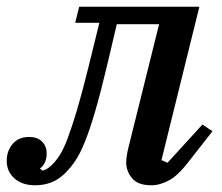

<svg xmlns="http://www.w3.org/2000/svg" viewBox="-44 -540 661 572"><path d="M61 12Q22 12 -1 -8.5Q-24 -29 -24 -61Q-24 -90 -6.5 -111Q11 -132 43 -132Q67 -132 81 -118.5Q95 -105 95 -83Q95 -53 75 -38L82 -32Q95 -33 112 -50Q124 -62 135 -79.5Q146 -97 158 -129Q170 -161 185 -211Q200 -261 219 -338L252 -472H180L192 -520H550L437 -63L455 -55L559 -169L589 -149L524 -66Q489 -19 461 -3.5Q433 12 407 12Q367 12 349.5 -9Q332 -30 332 -56Q332 -67 334.5 -81Q337 -95 340 -106L430 -468H304L275 -345Q255 -261 239 -206.5Q223 -152 208.5 -116.5Q194 -81 180 -60.5Q166 -40 151 -25Q131 -5 108.5 3.5Q86 12 61 12Z"/></svg>

Font: IBM Plex Serif Medium
Style: Italic
Weight: 500
Italic angle: -14°
Designer: Mike Abbink, Paul van der Laan, Pieter van Rosmalen
Foundry: Bold Monday
Version: Version 2.5